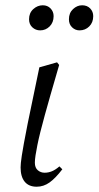

<svg xmlns="http://www.w3.org/2000/svg" viewBox="-20 -695 373 727"><path d="M132 -580Q115 -580 102.5 -591.5Q90 -603 90 -622Q90 -646 106 -660.5Q122 -675 142 -675Q160 -675 171.5 -663Q183 -651 183 -634Q183 -610 168 -595Q153 -580 132 -580ZM281 -580Q265 -580 253 -591.5Q241 -603 241 -622Q241 -646 256.5 -660.5Q272 -675 291 -675Q310 -675 321.5 -663Q333 -651 333 -634Q333 -610 318 -595Q303 -580 281 -580ZM119 12Q89 12 73.5 -7Q58 -26 58 -61Q58 -69 59 -78.5Q60 -88 62.5 -105.5Q65 -123 70.5 -152.5Q76 -182 85 -228L129 -440L196 -459L204 -449L171 -335Q159 -293 149.5 -258.5Q140 -224 133 -196Q126 -168 121.5 -145.5Q117 -123 114.5 -106.5Q112 -90 112 -79Q112 -60 123 -50.5Q134 -41 149 -41Q163 -41 176.5 -46.5Q190 -52 205 -65L216 -54Q190 -20 167.5 -4Q145 12 119 12Z"/></svg>

Font: Source Serif 4 60pt
Style: Italic
Weight: 400
Italic angle: -12°
Version: Version 4.004;hotconv 1.0.116;makeotfexe 2.5.65601